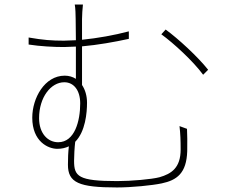

<svg xmlns="http://www.w3.org/2000/svg" viewBox="-20 -797 1040 845"><path d="M709 -667 690 -646C743 -608 831 -527 874 -468L896 -490C850 -548 764 -627 709 -667ZM236 -171C191 -171 152 -209 152 -277C152 -369 204 -435 263 -435C305 -435 333 -399 333 -342C333 -265 309 -171 236 -171ZM363 -345C363 -375 355 -402 341 -423V-593C410 -599 483 -612 547 -626V-659C483 -642 410 -629 341 -622V-713C341 -726 343 -763 345 -777H309C312 -763 313 -729 313 -713L314 -620L261 -618C208 -618 169 -621 106 -632V-601C157 -593 217 -590 262 -590L314 -592V-450C300 -459 283 -464 265 -464C176 -464 122 -365 122 -279C122 -174 192 -142 232 -142C252 -142 268 -146 283 -153C280 -126 279 -100 279 -72C279 7 327 28 495 28C559 28 650 19 692 10C758 -4 801 -34 804 -132C805 -173 804 -202 803 -230L770 -242C774 -208 775 -179 775 -139C775 -58 734 -32 682 -17C648 -8 558 0 496 0C324 0 306 -21 306 -89C306 -111 308 -148 311 -173C356 -218 363 -301 363 -345Z"/></svg>

Font: Harano Aji Gothic ExtraLight
Style: Regular
Weight: 250
Foundry: Masamichi Hosoda
Version: HaranoAjiGothic-ExtraLight version 20230610;ttx 4.39.4